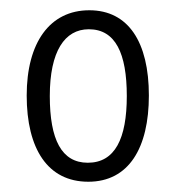

<svg xmlns="http://www.w3.org/2000/svg" viewBox="-20 -743 343 374"><path d="M270 -557C270 -661 230 -723 154 -723C77 -723 32 -660 32 -557C32 -453 73 -389 152 -389C231 -389 270 -455 270 -557ZM77 -556C77 -643 106 -686 153 -686C205 -686 227 -639 227 -556C227 -473 204 -426 151 -426C100 -426 77 -471 77 -556Z"/></svg>

Font: Noto Sans Lao ExtraCondensed Light
Style: Regular
Weight: 300
Width: 2
Designer: Monotype Design Team
Foundry: Monotype Imaging Inc.
Version: Version 2.003